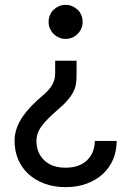

<svg xmlns="http://www.w3.org/2000/svg" viewBox="-20 -560 540 790"><path d="M250 210Q202 210 163 195.5Q124 181 96.5 155.5Q69 130 54.5 95.5Q40 61 40 20Q40 -8 49 -33Q58 -58 73.5 -80.5Q89 -103 109 -123.5Q129 -144 150 -162Q167 -176 178 -188Q189 -200 195.5 -212Q202 -224 204.5 -235.5Q207 -247 207 -260V-310H295V-250Q295 -231 292.5 -214.5Q290 -198 281.5 -181.5Q273 -165 257.5 -147Q242 -129 216 -107Q174 -71 152 -42Q130 -13 130 20Q130 68 161.5 99Q193 130 250 130Q307 130 338.5 99Q370 68 370 20H460Q460 61 445.5 95.5Q431 130 403.5 155.5Q376 181 337 195.5Q298 210 250 210ZM250 -400Q235 -400 222.5 -405.5Q210 -411 200.5 -420.5Q191 -430 185.5 -442.5Q180 -455 180 -470Q180 -485 185.5 -498Q191 -511 200.5 -520Q210 -529 222.5 -534.5Q235 -540 250 -540Q265 -540 277.5 -534.5Q290 -529 299.5 -520Q309 -511 314.5 -498Q320 -485 320 -470Q320 -455 314.5 -442.5Q309 -430 299.5 -420.5Q290 -411 277.5 -405.5Q265 -400 250 -400Z"/></svg>

Font: Golos Text VF
Style: Regular
Weight: 400
Designer: A.Korolkova, Vitaly Kuzmin
Foundry: ParaType Ltd
Version: Version 2.003